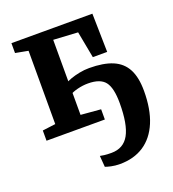

<svg xmlns="http://www.w3.org/2000/svg" viewBox="-144 -663 924 1024"><g transform="rotate(-20 318.0 -151.0)"><path d="M362 251Q334.5 251 312.2 246Q290 241 280 237L275 173.5Q283 175.5 298.8 177.5Q314.5 179.5 339 179.5Q408 179.5 439.5 122.5Q471 65.5 471 -55.5Q471 -141.5 443.8 -176.5Q416.5 -211.5 347 -211.5Q317 -211.5 286.8 -203.8Q256.5 -196 242 -185.5V-251.5Q253 -259.5 275.5 -267.5Q298 -275.5 325.8 -281Q353.5 -286.5 381 -286.5Q462 -286.5 513.8 -264.8Q565.5 -243 590.2 -196Q615 -149 615 -72.5Q615 32 584.8 104.2Q554.5 176.5 497.8 213.8Q441 251 362 251ZM35.5 0V-58L109.5 -67.5V-483.5L37.5 -497V-553H497L501.5 -334.5H420L391.5 -485.5L253 -493.5V-67.5L366.5 -58V0Z"/></g></svg>

Font: Merriweather 24pt
Style: Bold
Weight: 700
Designer: Eben Sorkin
Foundry: Eben Sorkin
Version: Version 2.100